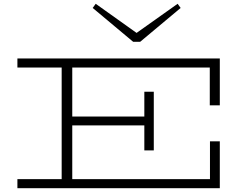

<svg xmlns="http://www.w3.org/2000/svg" viewBox="-20 -995 1321 1015"><path d="M1089 -438V-638H362V-379H743V-510H793V-200H743V-332H362V-48H1090V-248H1142V0H72V-48H306V-638H72V-686H1142V-438ZM935 -953 721 -774H684L470 -953L486 -975L702 -821L919 -975Z"/></svg>

Font: BioRhyme Expanded Light
Style: Regular
Weight: 300
Width: 7
Designer: Aoife Mooney
Foundry: Aoife Mooney Type
Version: Version 1.001